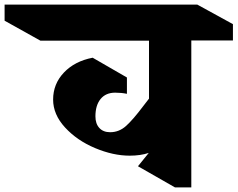

<svg xmlns="http://www.w3.org/2000/svg" viewBox="-165 -806 1033 835"><path d="M848 -630H667V9H596L435 -83L482 -141Q446 -129 399 -129Q327 -129 248.5 -162Q170 -195 118 -251.5Q66 -308 66 -373Q66 -441 113 -490.5Q160 -540 238 -555L387 -469V-398Q363 -403 336 -403Q295 -403 272.5 -375.5Q250 -348 250 -300Q250 -268 267 -249.5Q284 -231 314 -231Q353 -231 383.5 -258.5Q414 -286 459 -346L483 -377V-629H11L-145 -716V-786H693L848 -701Z"/></svg>

Font: Inknut Antiqua ExtraBold
Style: Regular
Weight: 800
Designer: Claus Eggers Sørensen
Foundry: Claus Eggers Sørensen
Version: Version 1.003; ttfautohint (v1.8.2) -l 8 -r 50 -G 200 -x 14 